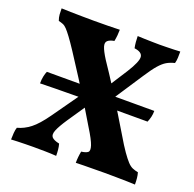

<svg xmlns="http://www.w3.org/2000/svg" viewBox="-121 -804 942 932"><g transform="rotate(20 350.0 -338.0)"><path d="M670 3Q656 2 629 1.5Q602 1 571.5 0.5Q541 0 514 0Q489 0 459.5 0.5Q430 1 404.5 1Q379 1 364 2Q364 -13 365.5 -28Q367 -43 370 -58Q394 -61 403.5 -69Q413 -77 404.5 -103Q396 -129 363 -182Q338 -225 305 -278.5Q272 -332 235 -390Q198 -448 162 -503Q137 -541 121 -562.5Q105 -584 94.5 -595Q84 -606 74 -610Q64 -614 51 -617Q45 -633 44 -648Q43 -663 43 -679Q61 -678 90.5 -677.5Q120 -677 152.5 -676.5Q185 -676 209 -676Q247 -676 284 -676.5Q321 -677 344 -678Q344 -664 342.5 -648.5Q341 -633 338 -618Q315 -614 304.5 -604.5Q294 -595 300 -575Q306 -555 330 -517Q368 -461 404.5 -403.5Q441 -346 473 -293.5Q505 -241 529 -201Q556 -155 575 -128Q594 -101 607.5 -86.5Q621 -72 634 -66.5Q647 -61 663 -58Q667 -45 668.5 -29.5Q670 -14 670 3ZM30 3Q30 -13 31.5 -31Q33 -49 37 -60Q72 -69 103.5 -93.5Q135 -118 174 -173L288 -334L334 -295L254 -177Q226 -135 216.5 -111Q207 -87 217 -75.5Q227 -64 256 -58Q260 -44 261.5 -28.5Q263 -13 263 3Q238 1 205 0.5Q172 0 144 0Q125 0 104 0.5Q83 1 63.5 1.5Q44 2 30 3ZM410 -328 362 -369 448 -503Q487 -565 484.5 -589Q482 -613 442 -618Q439 -632 437.5 -648.5Q436 -665 436 -679Q453 -678 473.5 -677.5Q494 -677 514.5 -676.5Q535 -676 550 -676Q565 -676 585.5 -676.5Q606 -677 625 -677.5Q644 -678 656 -679Q656 -663 655.5 -647.5Q655 -632 651 -618Q627 -612 610 -602Q593 -592 574 -570.5Q555 -549 527 -506ZM69 -301Q69 -321 72.5 -337.5Q76 -354 81 -365H636Q636 -348 632.5 -333.5Q629 -319 623 -305Q600 -305 558 -305Q516 -305 463 -305Q410 -305 353.5 -304.5Q297 -304 242.5 -303.5Q188 -303 143 -302.5Q98 -302 69 -301Z"/></g></svg>

Font: Vollkorn
Style: Bold
Weight: 700
Designer: Friedrich Althausen
Foundry: Friedrich Althausen
Version: Version 5.000